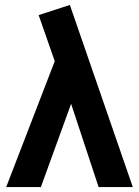

<svg xmlns="http://www.w3.org/2000/svg" viewBox="-20 -755 560 775"><path d="M378 0 267 -336 145 0H5L201 -508L136 -694L262 -735L516 0Z"/></svg>

Font: Radio Canada SemiBold
Style: Regular
Weight: 600
Designer: Charles Daoud, Etienne Aubert Bonn, Alexandre Saumier Demers, Jacques Le Bailly
Foundry: Radio-Canada
Version: Version 2.104; ttfautohint (v1.8.4.7-5d5b);gftools[0.9.28.de